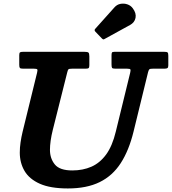

<svg xmlns="http://www.w3.org/2000/svg" viewBox="-20 -1042 968 1082"><path d="M728.5 -995Q717 -1011 697.8 -1017.5Q678.5 -1024 658.8 -1020.2Q639 -1016.5 625 -1000.5L517.5 -880.5Q509 -872.5 517.5 -863.5L554 -825.5Q559 -820.5 562.2 -820Q565.5 -819.5 571.5 -823.5L712.5 -901Q738.5 -915 743.8 -941.2Q749 -967.5 728.5 -995ZM358.5 -632.5Q362 -647.5 365.5 -651.2Q369 -655 388 -655H463.5Q476 -655 479.8 -658.8Q483.5 -662.5 483.5 -675V-724Q483.5 -741.5 478.2 -745.8Q473 -750 456.5 -750H109.5Q97.5 -750 93 -747Q88.5 -744 88.5 -731.5V-677Q88.5 -663.5 92 -659.2Q95.5 -655 109.5 -655H169.5Q187.5 -655 190 -650.8Q192.5 -646.5 189 -632.5L107.5 -300Q100 -269 95.8 -239.5Q91.5 -210 91.5 -182Q91.5 -124.5 118.2 -78.8Q145 -33 204.5 -6.5Q264 20 362.5 20Q469 20 541.8 -15.8Q614.5 -51.5 660.5 -122.8Q706.5 -194 732.5 -300L814.5 -635.5Q818 -648.5 822.2 -651.8Q826.5 -655 843 -655H908Q919 -655 923.8 -658.5Q928.5 -662 928.5 -673.5V-727.5Q928.5 -742.5 924.5 -746.2Q920.5 -750 906.5 -750H624.5Q613 -750 610.8 -745.5Q608.5 -741 608.5 -729.5V-679.5Q608.5 -665 611.2 -660Q614 -655 629 -655H694.5Q713 -655 715 -650.5Q717 -646 713.5 -631.5L632.5 -300Q613 -219 578 -171.2Q543 -123.5 495 -102.5Q447 -81.5 387.5 -81.5Q316.5 -81.5 289 -115.2Q261.5 -149 261.5 -197.5Q261.5 -221 265.5 -249.5Q269.5 -278 277.5 -310Z"/></svg>

Font: Besley
Style: Bold Italic
Weight: 700
Italic angle: -13°
Designer: Owen Earl
Foundry: indestructible type*
Version: Version 2.001